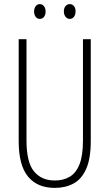

<svg xmlns="http://www.w3.org/2000/svg" viewBox="-20 -905 533 935"><path d="M422 -218Q422 -132 399.5 -82Q377 -32 337.5 -11Q298 10 247 10Q162 10 116.5 -45Q71 -100 71 -218V-714H109V-221Q109 -115 145.5 -70.5Q182 -26 247 -26Q288 -26 319 -44Q350 -62 367 -104.5Q384 -147 384 -221V-714H422ZM146 -849Q146 -864 153.5 -874.5Q161 -885 174 -885Q186 -885 194 -875Q202 -865 202 -849Q202 -832 194 -822.5Q186 -813 174 -813Q161 -813 153.5 -823.5Q146 -834 146 -849ZM291 -850Q291 -865 299 -875Q307 -885 320 -885Q332 -885 340 -875.5Q348 -866 348 -850Q348 -833 340 -823Q332 -813 320 -813Q307 -813 299 -823.5Q291 -834 291 -850Z"/></svg>

Font: Noto Sans Gujarati UI ExtraCondensed ExtraLight
Style: Regular
Weight: 200
Width: 2
Designer: Jelle Bosma - Monotype Design Team, Universal Thirst
Foundry: Monotype Imaging Inc.
Version: Version 2.106; ttfautohint (v1.8.4.7-5d5b)